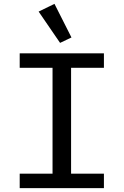

<svg xmlns="http://www.w3.org/2000/svg" viewBox="-20 -974 640 994"><path d="M291 -752 180 -914 262 -954 350 -780ZM518 0H82V-75H252V-623H82V-698H518V-623H348V-75H518Z"/></svg>

Font: IBM Plex Mono Text
Style: Regular
Weight: 450
Designer: Mike Abbink, Paul van der Laan, Pieter van Rosmalen
Foundry: Bold Monday
Version: Version 2.000